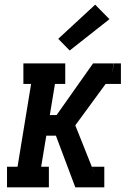

<svg xmlns="http://www.w3.org/2000/svg" viewBox="-20 -801 540 821"><path d="M10 0V-88H55L113 -442H80V-530H259V-442H215L193 -309H222L378 -530H466L458 -478Q419 -425 380 -371.5Q341 -318 302 -265L387 -52L379 0H302L219 -221H178L156 -88H189V0ZM431 -442 458 -479 467 -530H497V-442ZM379 0 387 -52 373 -88H426V0ZM278 -585 229 -635 387 -781 448 -719Z"/></svg>

Font: Iosevka Slab Semibold Oblique
Style: Regular
Weight: 600
Italic angle: -9°
Monospace: yes
Designer: Belleve Invis
Foundry: Belleve Invis
Version: Version 11.1.1; ttfautohint (v1.8.3)